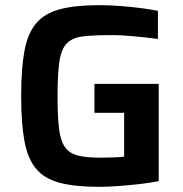

<svg xmlns="http://www.w3.org/2000/svg" viewBox="-20 -716 709 744"><path d="M364 8Q270 8 210.5 -8Q151 -24 119 -63Q87 -102 74.5 -170.5Q62 -239 62 -344Q62 -449 74.5 -517.5Q87 -586 119.5 -625Q152 -664 211.5 -680Q271 -696 364 -696Q414 -696 477.5 -690Q541 -684 592 -674V-565Q540 -572 492.5 -576Q445 -580 419 -580Q348 -580 305.5 -575.5Q263 -571 240.5 -549.5Q218 -528 210.5 -479.5Q203 -431 203 -344Q203 -267 208.5 -219.5Q214 -172 231 -147Q248 -122 281 -113.5Q314 -105 369 -105Q393 -105 419 -106Q445 -107 461 -109V-279H346V-391H595V-14Q560 -7 519 -2.5Q478 2 437.5 5Q397 8 364 8Z"/></svg>

Font: Saira SemiBold
Style: Regular
Weight: 600
Designer: Hector Gatti with collaboration of the Omnibus-Type team
Foundry: Omnibus-Type
Version: Version 1.100; ttfautohint (v1.8.3)